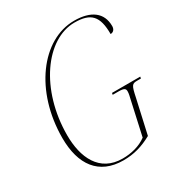

<svg xmlns="http://www.w3.org/2000/svg" viewBox="-174 -839 900 966"><g transform="rotate(-30 276.5 -356.5)"><path d="M263 10C325 10 375 -5 430 -35L474 -231C488 -298 492 -303 524 -303H544L546 -313H382L380 -303H414C447 -303 454 -296 454 -281C454 -267 450 -253 446 -235L403 -41C364 -12 313 0 264 0C129 0 80 -113 80 -241C80 -505 229 -714 395 -714C490 -714 524 -677 524 -573C541 -573 551 -586 551 -604C551 -682 495 -723 398 -723C210 -723 52 -513 52 -241C52 -86 121 10 263 10Z"/></g></svg>

Font: Noto Serif Display Condensed Thin
Style: Italic
Weight: 100
Width: 3
Italic angle: -12°
Designer: Monotype Design Team
Foundry: Monotype Imaging Inc.
Version: Version 2.009